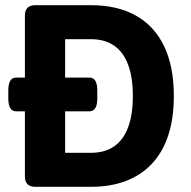

<svg xmlns="http://www.w3.org/2000/svg" viewBox="-20 -720 735 740"><path d="M42 -291Q12 -291 12 -341V-371Q12 -421 42 -421H325Q355 -421 355 -371V-341Q355 -291 325 -291ZM116 0Q76 0 76 -40V-660Q76 -700 116 -700H330Q433 -700 504.5 -659.5Q576 -619 613 -541Q650 -463 650 -350Q650 -265 629 -200Q608 -135 567 -90.5Q526 -46 466.5 -23Q407 0 330 0ZM231 -131H330Q384 -131 420 -156Q456 -181 474 -230Q492 -279 492 -350Q492 -421 474 -470Q456 -519 420 -544Q384 -569 330 -569H231Z"/></svg>

Font: Asap
Style: Regular
Weight: 400
Designer: Pablo Cosgaya
Foundry: Omnibus-Type
Version: Version 3.001